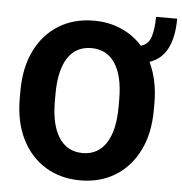

<svg xmlns="http://www.w3.org/2000/svg" viewBox="-54 -815 829 875"><g transform="rotate(5 360.5 -377.0)"><path d="M651.4 -371.1V-339.4Q651.4 -231.4 612.3 -153.1Q573.2 -74.7 504.4 -32.5Q435.5 9.8 345.2 9.8Q254.9 9.8 185.5 -32.5Q116.2 -74.7 77.1 -153.1Q38.1 -231.4 38.1 -339.4V-371.1Q38.1 -479.5 76.9 -557.9Q115.7 -636.2 184.8 -678.5Q253.9 -720.7 344.2 -720.7Q412.6 -720.7 469.5 -696Q526.4 -671.4 566.9 -625.5Q601.1 -634.8 612.8 -670.4Q624.5 -706.1 624.5 -762.7H721.2Q721.2 -681.2 695.3 -628.2Q669.4 -575.2 612.8 -555.7Q631.3 -517.1 641.4 -470.7Q651.4 -424.3 651.4 -371.1ZM490.2 -339.4V-372.1Q490.2 -481 452.1 -538.1Q414.1 -595.2 344.2 -595.2Q273.4 -595.2 236.1 -538.1Q198.7 -481 198.7 -372.1V-339.4Q198.7 -231.4 236.6 -173.3Q274.4 -115.2 345.2 -115.2Q415 -115.2 452.6 -173.3Q490.2 -231.4 490.2 -339.4Z"/></g></svg>

Font: Vazirmatn FD ExtraBold
Style: Regular
Weight: 800
Designer: Saber Rastikerdar
Foundry: Saber Rastikerdar
Version: Version 33.003